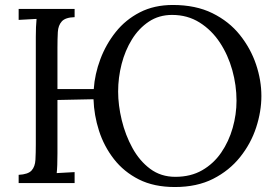

<svg xmlns="http://www.w3.org/2000/svg" viewBox="-20 -736 1115 772"><path d="M683 16Q599 16 538.5 -14.5Q478 -45 438 -96.5Q398 -148 378 -210.5Q358 -273 356 -337L211 -334V-119Q211 -66 208 -40Q226 -41 244 -42Q262 -43 280 -44V0H55V-33Q93 -35 107 -50.5Q121 -66 122.5 -93.5Q124 -121 124 -156V-588Q124 -630 127 -660Q109 -659 91 -658Q73 -657 55 -656V-700H280V-667Q243 -666 228.5 -650Q214 -634 212.5 -607Q211 -580 211 -544V-378H357Q361 -438 383.5 -498Q406 -558 445.5 -607.5Q485 -657 542.5 -686.5Q600 -716 675 -716Q767 -716 834 -683Q901 -650 944.5 -595.5Q988 -541 1009.5 -477Q1031 -413 1031 -350Q1031 -288 1010 -223.5Q989 -159 945.5 -104.5Q902 -50 837 -17Q772 16 683 16ZM685 -25Q747 -25 793 -51.5Q839 -78 869.5 -122.5Q900 -167 915.5 -221.5Q931 -276 931 -331Q931 -393 914 -454Q897 -515 864 -565Q831 -615 782.5 -645.5Q734 -676 672 -676Q619 -676 578.5 -649Q538 -622 510.5 -577.5Q483 -533 469 -478.5Q455 -424 455 -368Q455 -313 469.5 -253Q484 -193 512.5 -141Q541 -89 584 -57Q627 -25 685 -25Z"/></svg>

Font: Lora
Style: Regular
Weight: 400
Designer: Olga Karpushina, Alexei Vanyashin (Cyrillic)
Foundry: Cyreal
Version: Version 3.005; ttfautohint (v1.8.4.7-5d5b)